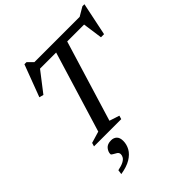

<svg xmlns="http://www.w3.org/2000/svg" viewBox="-262 -865 1276 1276"><g transform="rotate(-45 376.5 -227.0)"><path d="M688 -619H194L252.5 -633L134 -479.5L104 -487.5L189 -713H208.5L255.5 -666.5L215 -676H705.5L655 -666.5L734 -713H753L704.5 -480H675.5L654 -633ZM400 -641.5H504L323 -48L393.5 -25L386 0H130L137.5 -25L219.5 -49.5ZM170.5 113Q170.5 91.5 186.8 71.5Q203 51.5 239 51.5Q263 51.5 278.2 66.2Q293.5 81 293.5 111.5Q293.5 145 276.8 175Q260 205 223.8 227Q187.5 249 128 258.5L132.5 226.5Q167.5 219.5 186.2 209.5Q205 199.5 212.2 187.5Q219.5 175.5 219.5 163Q219.5 148.5 207.2 140.2Q195 132 182.8 126Q170.5 120 170.5 113Z"/></g></svg>

Font: Newsreader 16pt 16pt Medium
Style: Italic
Weight: 500
Italic angle: -17°
Version: Version 1.003